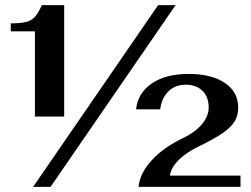

<svg xmlns="http://www.w3.org/2000/svg" viewBox="-20 -724 979 748"><path d="M116 -602H22V-633Q61 -633 82 -638.5Q103 -644 116 -658.5Q129 -673 143 -704H230V-270H116ZM697 -188Q742 -210 767.5 -241Q793 -272 793 -305Q793 -346 769 -370Q745 -394 704 -394Q663 -394 636.5 -368.5Q610 -343 604 -298H510Q517 -362 571.5 -399Q626 -436 714 -436Q804 -436 856 -401Q908 -366 908 -305Q908 -274 894 -251Q880 -228 847.5 -205.5Q815 -183 755 -154Q707 -131 676.5 -101Q646 -71 642 -40H917V4H520Q524 -48 571 -99.5Q618 -151 697 -188ZM596 -704H664L177 4H109Z"/></svg>

Font: Fahkwang
Style: Bold
Weight: 700
Designer: Suppakit Chalermlarp | Katatrad Co.,Ltd.
Foundry: Cadson Demak Co.,Ltd.
Version: Version 1.000; ttfautohint (v1.6)